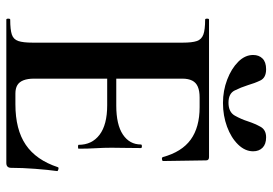

<svg xmlns="http://www.w3.org/2000/svg" viewBox="-144 -696 841 592"><g transform="rotate(90 276.0 -400.5)"><path d="M483 0H41Q38 0 38 -6Q38 -12 41 -12Q72 -12 87 -17Q102 -22 107 -37Q112 -52 112 -81V-544Q112 -573 107 -587.5Q102 -602 87 -607.5Q72 -613 41 -613Q38 -613 38 -619Q38 -625 41 -625H465Q475 -625 475 -616L477 -483Q477 -481 472 -480Q467 -479 465 -482Q449 -541 411 -568.5Q373 -596 311 -596H281Q261 -596 248 -590.5Q235 -585 229 -573Q223 -561 223 -543V-85Q223 -66 228 -53Q233 -40 243 -34Q253 -28 269 -28H302Q380 -28 427 -60Q474 -92 496 -159Q497 -162 502.5 -160.5Q508 -159 508 -157Q504 -128 501 -88.5Q498 -49 498 -15Q498 0 483 0ZM427 -223Q427 -264 396 -287.5Q365 -311 305 -311H170V-339H306Q365 -339 395.5 -359.5Q426 -380 426 -415Q426 -418 431.5 -418Q437 -418 437 -415Q437 -382 436.5 -363.5Q436 -345 436 -325Q436 -300 437.5 -276Q439 -252 439 -223Q439 -221 433 -221Q427 -221 427 -223ZM297 -685Q326 -685 337 -704.5Q348 -724 355 -746Q362 -767 371.5 -784Q381 -801 404 -801Q425 -801 436 -790Q447 -779 447 -761Q447 -736 426 -714.5Q405 -693 371 -680.5Q337 -668 298 -668Q260 -668 226 -681Q192 -694 171 -715Q150 -736 150 -761Q150 -779 161 -790Q172 -801 194 -801Q220 -801 228.5 -783.5Q237 -766 243 -745Q250 -723 259.5 -704Q269 -685 297 -685Z"/></g></svg>

Font: Cormorant Light
Style: Regular
Weight: 300
Designer: Christian Thalmann (Catharsis Fonts)
Foundry: Catharsis Fonts
Version: Version 4.000